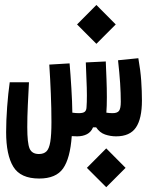

<svg xmlns="http://www.w3.org/2000/svg" viewBox="-20 -551 626 780"><path d="M139.2 174.3Q63.5 174.3 34.2 126.5Q4.9 78.6 4.9 -14.2Q4.9 -60.5 9 -116.5Q13.2 -172.4 19.5 -216.8H97.7Q95.2 -170.9 93 -123.3Q90.8 -75.7 90.8 -34.7Q90.8 30.8 100.3 52.7Q109.9 74.7 138.2 74.7Q157.7 74.7 168.7 64Q179.7 53.2 184.3 25.1Q189 -2.9 189 -55.2Q189 -110.4 186.5 -170.2Q184.1 -230 180.2 -288.6L262.7 -293.5Q266.6 -247.6 270 -192.1Q273.4 -136.7 273.9 -93.3Q288.1 -91.3 300.3 -91.3Q317.4 -91.3 324.2 -96.9Q331.1 -102.5 331.5 -115.2Q333 -134.3 333 -163.6Q333 -178.2 332.5 -195.3Q331.1 -246.6 328.6 -297.4L409.7 -301.3Q411.1 -268.6 412.6 -230.2Q414.1 -191.9 414.1 -155.8Q414.1 -119.1 412.1 -93.3Q424.3 -91.3 437.5 -91.3Q456.5 -91.3 463.6 -100.8Q470.7 -110.4 470.7 -137.7Q470.7 -172.4 468 -213.4Q465.3 -254.4 459.5 -306.2L542 -314.5Q550.8 -265.1 553.7 -222.9Q556.6 -180.7 556.6 -142.6Q556.6 -68.8 532.2 -33Q507.8 2.9 451.7 2.9Q428.7 2.9 406.7 -4.6Q384.8 -12.2 370.6 -33.7H357.9Q350.1 -14.6 333.3 -5.9Q316.4 2.9 293.5 2.9Q280.8 2.9 271.5 2Q265.1 92.3 236.3 133.3Q207.5 174.3 139.2 174.3ZM371.6 -373 293 -451.7 371.6 -530.8 450.2 -451.7ZM411.6 209.5 333 130.9 411.6 51.8 490.2 130.9Z"/></svg>

Font: CaskaydiaCove NFP
Style: Regular
Weight: 400
Designer: Aaron Bell
Foundry: Saja Typeworks
Version: Version 2111.001; VTT 6.35;Nerd Fonts 3.1.1